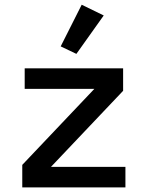

<svg xmlns="http://www.w3.org/2000/svg" viewBox="-20 -812 640 832"><path d="M523.5 0H76.5V-97.5L389 -427H87V-516H513.5V-418.5L201 -89H523.5ZM429.5 -745 311 -578.5 243 -611 334 -791.5Z"/></svg>

Font: Lilex Medium
Style: Regular
Weight: 500
Designer: Mike Abbink, Paul van der Laan, Pieter van Rosmalen, Mikhael Khrustik
Foundry: Mikhael Khrustik
Version: Version 1.100